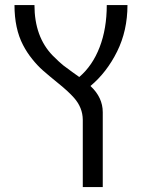

<svg xmlns="http://www.w3.org/2000/svg" viewBox="-20 -550 579 770"><path d="M312 200.2V-69.8Q311.5 -118.2 277.3 -157.2Q254.9 -182.6 215.1 -214.8Q175.3 -247.1 152.3 -267.3Q129.4 -287.6 108.9 -313.5Q87.9 -339.4 72.3 -369.6Q38.1 -435.1 38.1 -529.8H118.2Q118.2 -402.3 191.4 -327.1Q218.8 -299.8 233.2 -288.3Q247.6 -276.9 269.8 -261.2Q292 -245.6 297.9 -241.2Q351.1 -286.6 379.6 -360.8Q408.2 -435.1 408.2 -529.8H491.2Q491.2 -427.2 449.7 -343.5Q408.2 -259.8 342.8 -205.1Q392.1 -159.2 392.1 -100.1V200.2Z"/></svg>

Font: Pfennig
Style: Medium
Weight: 500
Version: Version 20120410 ; ttfautohint (v0.8)